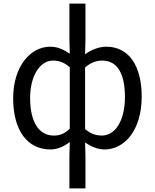

<svg xmlns="http://www.w3.org/2000/svg" viewBox="-20 -816 860 1065"><path d="M365 229H454V54L452 -26C487 -1 525 13 560 13C671 13 766 -94 766 -280C766 -448 697 -557 569 -557C529 -557 487 -540 452 -515L454 -597V-796H365V-597L367 -518C335 -540 301 -557 259 -557C148 -557 53 -447 53 -271C53 -90 134 13 259 13C301 13 337 -5 367 -28L365 54ZM278 -64C195 -64 147 -141 147 -272C147 -396 202 -480 274 -480C306 -480 337 -470 367 -443V-102C337 -73 310 -64 278 -64ZM544 -64C519 -64 485 -71 452 -100V-442C486 -471 518 -480 547 -480C635 -480 673 -400 673 -279C673 -145 619 -64 544 -64Z"/></svg>

Font: Source Han Sans JP
Style: Regular
Weight: 400
Designer: Ryoko NISHIZUKA 西塚涼子 (kana, bopomofo & ideographs); Paul D. Hunt (Latin, Greek & Cyrillic); Sandoll Communications 산돌커뮤니
Foundry: Adobe
Version: Version 2.004;hotconv 1.0.118;makeotfexe 2.5.65603